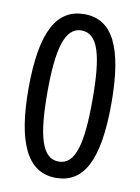

<svg xmlns="http://www.w3.org/2000/svg" viewBox="-83 -781 620 848"><g transform="rotate(10 226.5 -357.0)"><path d="M227 10C349 10 412 -95 412 -357C412 -607 353 -724 227 -724C105 -724 40 -618 40 -357C40 -121 96 10 227 10ZM227 -63C151 -63 125 -162 125 -357C125 -552 153 -651 226 -651C302 -651 327 -554 327 -357C327 -161 302 -63 227 -63Z"/></g></svg>

Font: Noto Sans Gurmukhi UI Condensed
Style: Regular
Weight: 400
Width: 3
Designer: Jelle Bosma - Monotype Design Team
Foundry: Monotype Imaging Inc.
Version: Version 2.004